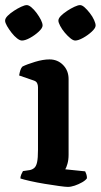

<svg xmlns="http://www.w3.org/2000/svg" viewBox="-47 -733 395 753"><path d="M219 0Q210 0 184.5 -3.5Q159 -7 128.5 -12Q98 -17 71.5 -23Q45 -29 33 -33Q33 -41 36.5 -49Q40 -57 43 -62L70 -66Q80 -68 87.5 -74.5Q95 -81 98.5 -97Q102 -113 102 -146V-391Q102 -400 98.5 -407Q95 -414 86 -417L28 -437Q30 -449 33 -458Q36 -467 41 -472Q59 -481 90.5 -490.5Q122 -500 147 -500Q179 -500 200.5 -478Q222 -456 222 -423V-126Q222 -106 217.5 -90.5Q213 -75 209 -69L287 -61Q289 -57 291.5 -50Q294 -43 294 -34Q289 -26 275 -18Q261 -10 246 -5Q231 0 219 0ZM248 -574Q240 -574 229 -583Q218 -592 207 -605Q196 -618 189 -631.5Q182 -645 182 -652Q182 -661 192 -671Q202 -681 216.5 -690.5Q231 -700 245 -706.5Q259 -713 267 -713Q275 -713 285 -704Q295 -695 305.5 -681.5Q316 -668 322 -654.5Q328 -641 328 -633Q328 -623 313 -609Q298 -595 279 -584.5Q260 -574 248 -574ZM39 -574Q31 -574 20 -582.5Q9 -591 -1.5 -604.5Q-12 -618 -19.5 -631Q-27 -644 -27 -652Q-27 -661 -17 -671Q-7 -681 7.5 -690.5Q22 -700 36 -706.5Q50 -713 58 -713Q66 -713 76.5 -704Q87 -695 97 -681.5Q107 -668 113.5 -655Q120 -642 120 -633Q120 -623 105 -609Q90 -595 71 -584.5Q52 -574 39 -574Z"/></svg>

Font: Texturina 12pt SemiBold
Style: Regular
Weight: 600
Designer: Guillermo Torres Carreño
Foundry: Omnibus-Type
Version: Version 1.002